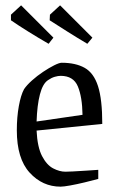

<svg xmlns="http://www.w3.org/2000/svg" viewBox="-20 -690 438 719"><path d="M348 -20Q326 -14 297 -7Q268 0 243 4.5Q218 9 207 9Q139 9 91 -43.5Q43 -96 43 -202Q43 -251 50.5 -292.5Q58 -334 70 -356Q80 -371 99.5 -388.5Q119 -406 141.5 -421Q164 -436 183 -445.5Q202 -455 211 -455Q263 -455 297 -436Q331 -417 347 -367.5Q363 -318 363 -226L117 -201Q120 -139 137.5 -105.5Q155 -72 179 -59.5Q203 -47 225 -47Q230 -47 253 -48Q276 -49 303.5 -51Q331 -53 348 -54ZM160 -390Q140 -377 129.5 -336.5Q119 -296 117 -235L289 -260Q288 -327 271.5 -366.5Q255 -406 207 -406Q198 -406 185.5 -402.5Q173 -399 160 -390ZM162 -526Q124 -548 87 -571Q50 -594 21 -614V-635L59 -670L180 -549ZM307 -526Q270 -548 233.5 -571Q197 -594 166 -614L167 -635L205 -670L326 -549Z"/></svg>

Font: Grenze Gotisch Light
Style: Regular
Weight: 300
Designer: Renata Polastri
Foundry: Omnibus-Type
Version: Version 1.001